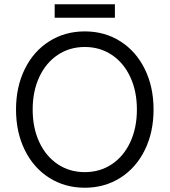

<svg xmlns="http://www.w3.org/2000/svg" viewBox="-20 -863 794 899"><path d="M55 -350Q55 -456 96 -539.5Q137 -623 210.5 -669.5Q284 -716 377 -716Q470 -716 543.5 -669.5Q617 -623 658 -539.5Q699 -456 699 -350Q699 -244 658 -160.5Q617 -77 543.5 -30.5Q470 16 377 16Q284 16 210.5 -30.5Q137 -77 96 -160.5Q55 -244 55 -350ZM621 -350Q621 -436 590 -502.5Q559 -569 503.5 -606Q448 -643 377 -643Q306 -643 250.5 -606Q195 -569 164 -502.5Q133 -436 133 -350Q133 -264 164 -197.5Q195 -131 250.5 -94Q306 -57 377 -57Q448 -57 503.5 -94Q559 -131 590 -197.5Q621 -264 621 -350ZM236 -843H518V-780H236Z"/></svg>

Font: Uncut Sans Variable
Style: Regular
Weight: 400
Designer: Kasper Nordkvist
Foundry: UNCUT.wtf
Version: Version 1.303;Glyphs 3.1.2 (3151)